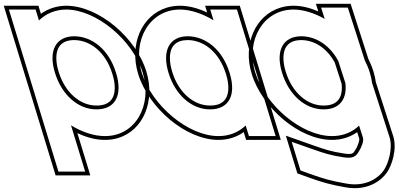

<svg xmlns="http://www.w3.org/2000/svg" viewBox="-204 -663 2088 1006"><path d="M0 -555.9C36.5 -591.2 85.4 -612.6 142.6 -613C301.6 -613 493.1 -451 543.8 -282C596.1 -111 505.6 51 345.3 50C287.6 50 225.9 28.8 168.1 -6.3L220.8 166L242.2 236H102.2L80.8 166L-56.2 -282L-136 -543L-157.4 -613H-17.4ZM83.8 -282C120.2 -163 207.8 -89 302.5 -90C398.5 -90 441.2 -163 403.8 -282C367.7 -400 281.7 -472 185.4 -473C90.4 -473 47.7 -400 83.8 -282ZM10.3 -590.6 -2.6 -633H-184.4L87.4 256H269.2L201.4 34.4C249.4 57.1 297.6 70 345.2 70C369.9 70.2 393.5 66.7 415.2 60.1C547.7 19.7 610 -133.9 562.9 -287.8C510 -464.5 313.3 -633 142.5 -633C91.9 -632.7 45.8 -616.3 10.3 -590.6ZM102.9 -287.8C94.8 -314.3 91.1 -337.9 91.1 -358C90.9 -420.7 123 -453 185.3 -453C270.7 -452.1 350.4 -388.2 384.7 -276.1C393.3 -248.8 397.2 -224.8 397.2 -204.3C397.5 -142 365.6 -110 302.4 -110C218.8 -109.1 137.5 -174.7 102.9 -287.8Z M539.1 -281C486.5 -453 580.9 -612 737.6 -613C795.1 -613 857 -591.8 914.8 -556.6L897.6 -613H1037.6L1059 -543L1138 -284.6L1139.1 -281L1218.9 -20L1240.3 50H1100.3L1083.3 -5.5C1047.1 29.4 998.2 50.4 940.3 50C781.3 50 591.1 -111 539.1 -281ZM679.1 -281C715.2 -163 802.8 -89 897.5 -90C992 -90 1034.9 -160.8 1000.7 -275.7L999.1 -281C962.7 -400 876.7 -472 780.4 -473C685.4 -473 642.7 -400 679.1 -281ZM520 -275.2C574.3 -97.6 769.7 70 940.2 70C991.2 70.3 1037.7 54.4 1073 29.1L1085.5 70H1267.3L1052.4 -633H870.6L881.5 -597.4C833.3 -620.1 785.3 -633 737.5 -633C713.9 -632.8 691.6 -629.4 670.6 -623.1C538.8 -583 472.2 -431.2 520 -275.2ZM698.2 -286.8C690 -313.8 686.2 -337.8 686.2 -358.2C686.1 -421 718.2 -453 780.3 -453C865.7 -452.1 945.4 -388.2 980 -275.2L981.6 -269.9C988.9 -245.2 992.3 -222.9 992.4 -203.9C992.5 -142.1 960.7 -110 897.4 -110C813.8 -109.1 732.5 -174.7 698.2 -286.8Z M1133.8 -282C1081.5 -453 1175.9 -612 1332.6 -613C1386 -613 1443.2 -594.7 1497.4 -563.9L1478.5 -623H1618.5L1640.6 -554L1707.2 -347.4C1718.2 -325.9 1727.2 -304 1733.8 -282C1739.4 -263.7 1743.3 -245.6 1745.7 -227.7L1837.1 56L1837.4 57C1855.5 116 1829.5 198 1805.6 231C1782.7 264 1719.2 318 1611.4 299C1530.1 285 1489.5 273 1419.8 248L1370.3 230L1324.5 80L1432.1 118C1498.1 141 1524.9 150 1594.2 161C1643.7 169 1661 157 1674.7 133L1675.4 132C1691 108 1702.9 75 1697.7 58L1677.5 -4.8C1641.3 29.7 1592.8 50.4 1535.3 50C1376.3 50 1186.1 -111 1133.8 -282ZM1273.8 -282C1310.2 -163 1397.8 -89 1492.5 -90C1572.7 -90 1615.7 -141 1605.8 -227.3L1568.4 -343.5C1525 -424.6 1453.6 -472.2 1375.4 -473C1280.4 -473 1237.7 -400 1273.8 -282ZM1114.7 -276.2C1169.2 -97.6 1364.7 70 1535.2 70C1586 70.3 1631.4 55 1667.5 29.4L1678.6 64C1680.2 69 1672.8 99 1658.8 120.8C1658.2 121.6 1658.8 120.8 1658.2 121.6L1657.7 122.3L1657.3 123.1C1647.5 140.3 1642.1 148.5 1597.4 141.2C1528.9 130.4 1504.8 122.2 1438.7 99.1L1293.7 47.9L1354.1 245.4L1413.1 266.8C1483 291.9 1526.1 304.6 1607.9 318.7C1724.6 339.3 1795.5 280.3 1821.9 242.7C1849.9 203.4 1877.2 118.8 1856.6 51.2L1856.2 50L1765.3 -232.1C1762.6 -251.1 1758.6 -269.1 1752.9 -287.8C1746.1 -310.4 1736.4 -333.9 1725.7 -355L1659.7 -560.1L1633.1 -643H1451.1L1463.9 -603.1C1419.5 -622.4 1376.2 -633 1332.5 -633C1308.8 -632.8 1286.5 -629.4 1265.5 -623C1133.8 -582.9 1067.2 -431.4 1114.7 -276.2ZM1292.9 -287.8C1284.8 -314.3 1281.1 -337.9 1281.1 -358C1280.9 -420.7 1313 -453 1375.3 -453C1444.6 -452.3 1509.6 -409.7 1549.9 -335.7L1586.2 -223.1C1587 -214.9 1587.2 -210.6 1587.2 -204.4C1587.5 -142 1555.6 -110 1492.4 -110C1408.8 -109.1 1327.5 -174.7 1292.9 -287.8Z"/></svg>

Font: Nordica Plus
Style: NordicaClassicRgOpOblOl
Weight: 500
Version: Version 1.01